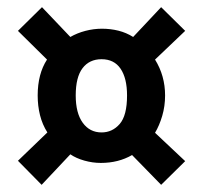

<svg xmlns="http://www.w3.org/2000/svg" viewBox="-20 -571 566 535"><path d="M96 -56 30 -123 112 -202Q98 -224 91.5 -250Q85 -276 85 -305Q85 -365 111 -405L30 -485L97 -551L176 -468Q195 -479 218 -485Q241 -491 264 -491Q288 -491 310 -485.5Q332 -480 351 -468L429 -551L496 -485L412 -405Q440 -360 440 -305Q440 -275 432 -248Q424 -221 412 -201L496 -122L429 -56L348 -139Q310 -117 261 -117Q238 -117 215 -123.5Q192 -130 176 -141ZM334 -305Q334 -353 316 -379.5Q298 -406 263 -406Q229 -406 210 -381Q191 -356 191 -305Q191 -256 210.5 -229Q230 -202 263 -202Q293 -202 313.5 -225.5Q334 -249 334 -305Z"/></svg>

Font: Mukta Vaani ExtraBold
Style: Regular
Weight: 800
Designer: Noopur Datye, Girish Dalvi, Yashodeep Gholap, Pallavi Karambelkar
Foundry: Ek Type
Version: Version 2.538;PS 1.000;hotconv 16.6.51;makeotf.lib2.5.65220;